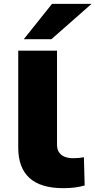

<svg xmlns="http://www.w3.org/2000/svg" viewBox="-20 -969 497 1000"><path d="M310 11Q191 11 133 -42.5Q75 -96 75 -200V-705H277V-213Q277 -192 287 -176.5Q297 -161 315.5 -153Q334 -145 362 -145Q377 -145 392.5 -146.5Q408 -148 417 -150L421 -3Q397 4 370 7.5Q343 11 310 11ZM104 -765 251 -949H457L248 -765Z"/></svg>

Font: Nunito Sans 10pt Expanded Black
Style: Regular
Weight: 900
Width: 7
Designer: Vernon Adams
Foundry: Vernon Adams
Version: Version 3.101;gftools[0.9.27]